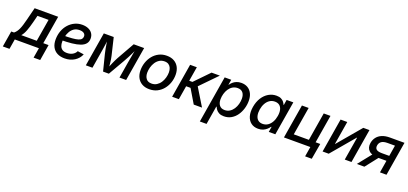

<svg xmlns="http://www.w3.org/2000/svg" viewBox="-24 -1594 6045 2845"><g transform="rotate(20 2998.5 -171.5)"><path d="M-53.7 157.7 -12.2 -92.8H31.7Q51.3 -108.4 66.9 -129.2Q82.5 -149.9 95.7 -178.7Q108.9 -207.5 120.8 -246.1Q132.8 -284.7 145.5 -335.4L195.8 -535.6H566.9L493.2 -92.8H576.7L535.6 157.7H431.6L458 0H77.6L51.3 157.7ZM146 -92.8H390.1L448.7 -443.8H273.9L246.6 -335.4Q225.1 -251.5 202.1 -190.7Q179.2 -129.9 146 -92.8Z M864.3 11.7Q796.4 11.7 747.3 -13.9Q698.2 -39.6 671.6 -89.6Q645 -139.6 646 -211.9Q647 -282.7 669.7 -343.8Q692.4 -404.8 733.2 -450.2Q773.9 -495.6 828.1 -521.2Q882.3 -546.9 945.8 -546.9Q1000 -546.9 1041.5 -528.8Q1083 -510.7 1106.2 -476.8Q1129.4 -442.9 1129.4 -396Q1129.4 -347.7 1103.5 -314.9Q1077.6 -282.2 1025.1 -262.9Q972.7 -243.7 893.1 -235.1Q813.5 -226.6 706.5 -226.6L719.2 -301.8Q810.1 -301.8 869.6 -306.6Q929.2 -311.5 963.6 -322.3Q998 -333 1012.2 -350.8Q1026.4 -368.7 1026.4 -394.5Q1026.4 -424.3 1002 -441.7Q977.5 -459 935.1 -459Q883.3 -459 847.9 -435.3Q812.5 -411.6 790.8 -373.8Q769 -335.9 759 -292.7Q749 -249.5 749 -210Q748.5 -172.9 759.5 -142.3Q770.5 -111.8 797.4 -93.8Q824.2 -75.7 871.1 -75.7Q921.4 -75.7 959 -97.4Q996.6 -119.1 1014.2 -155.8L1113.3 -141.6Q1085 -72.3 1019 -30.3Q953.1 11.7 864.3 11.7Z M1197.8 0 1286.6 -535.6H1442.9L1508.3 -261.2Q1514.2 -235.8 1518.1 -210.2Q1522 -184.6 1524.7 -159.4Q1527.3 -134.3 1529.3 -111.1Q1531.2 -87.9 1532.7 -66.4H1515.1Q1523.9 -88.4 1533.7 -111.8Q1543.5 -135.3 1554.2 -160.2Q1564.9 -185.1 1577.1 -210.4Q1589.4 -235.8 1603 -261.2L1757.8 -535.6H1922.4L1833.5 0H1728.5L1770.5 -253.9Q1775.4 -282.2 1780.8 -312Q1786.1 -341.8 1791.5 -371.8Q1796.9 -401.9 1802.5 -431.4Q1808.1 -460.9 1813 -488.8H1825.2Q1806.6 -446.8 1788.6 -408.7Q1770.5 -370.6 1750.7 -333Q1731 -295.4 1707.5 -253.9L1561 0H1469.7L1405.8 -253.9Q1396 -295.4 1388.7 -333Q1381.3 -370.6 1376 -408.7Q1370.6 -446.8 1365.7 -488.8H1379.9Q1375 -459.5 1370.8 -430.2Q1366.7 -400.9 1362.5 -371.6Q1358.4 -342.3 1353.8 -313Q1349.1 -283.7 1344.2 -253.9L1302.2 0Z M2200.2 11.7Q2132.8 11.7 2084.2 -16.1Q2035.6 -43.9 2009.8 -93.8Q1983.9 -143.6 1983.9 -210.4Q1983.9 -274.9 2004.4 -334.7Q2024.9 -394.5 2063.5 -441.9Q2102.1 -489.3 2156.7 -516.8Q2211.4 -544.4 2279.8 -544.4Q2347.7 -544.4 2396.2 -516.8Q2444.8 -489.3 2470.7 -439Q2496.6 -388.7 2496.6 -321.3Q2496.6 -256.8 2476.1 -197Q2455.6 -137.2 2416.7 -90.1Q2377.9 -43 2323.2 -15.6Q2268.6 11.7 2200.2 11.7ZM2203.6 -78.6Q2250 -78.6 2284.9 -100.8Q2319.8 -123 2343.3 -158.9Q2366.7 -194.8 2378.7 -237.8Q2390.6 -280.8 2390.6 -321.8Q2390.6 -360.8 2377.9 -390.6Q2365.2 -420.4 2340.1 -437.3Q2314.9 -454.1 2276.4 -454.1Q2230.5 -454.1 2195.6 -432.1Q2160.6 -410.2 2137.2 -374Q2113.8 -337.9 2101.8 -294.9Q2089.8 -252 2089.8 -210Q2089.8 -151.9 2117.9 -115.2Q2146 -78.6 2203.6 -78.6Z M2558.6 0 2647.5 -535.6H2753.4L2715.8 -309.1H2766.1L2985.8 -535.6H3116.2L2862.3 -274.9L3029.8 0H2899.4L2770 -216.8H2700.7L2664.6 0Z M3069.8 204.1 3192.4 -535.6H3295.9L3282.2 -452.1H3285.2Q3300.3 -474.6 3323.2 -495.6Q3346.2 -516.6 3378.9 -530.3Q3411.6 -543.9 3455.1 -543.9Q3513.7 -543.9 3556.6 -518.1Q3599.6 -492.2 3623.3 -443.8Q3647 -395.5 3647 -328.6Q3647 -267.1 3628.9 -206.8Q3610.8 -146.5 3576.4 -97.4Q3542 -48.3 3491.5 -18.8Q3440.9 10.7 3376 10.7Q3330.6 10.7 3301 -4.6Q3271.5 -20 3254.6 -42.2Q3237.8 -64.5 3229.5 -86.4H3223.6L3175.8 204.1ZM3355.5 -80.1Q3400.9 -80.1 3435.3 -102.3Q3469.7 -124.5 3493.2 -160.6Q3516.6 -196.8 3528.3 -240Q3540 -283.2 3540 -325.2Q3540 -384.3 3512.5 -418.7Q3484.9 -453.1 3429.7 -453.1Q3384.8 -453.1 3350.1 -431.6Q3315.4 -410.2 3292.2 -374.8Q3269 -339.4 3257.1 -296.4Q3245.1 -253.4 3245.1 -210Q3245.1 -150.4 3273.2 -115.2Q3301.3 -80.1 3355.5 -80.1Z M3916 10.7Q3849.6 10.7 3804.2 -23.4Q3758.8 -57.6 3740.2 -119.9Q3721.7 -182.1 3735.4 -267.6Q3750 -353.5 3789.3 -415.3Q3828.6 -477.1 3885.5 -510.5Q3942.4 -543.9 4008.3 -543.9Q4053.2 -543.9 4081.8 -529.5Q4110.4 -515.1 4126.5 -493.9Q4142.6 -472.7 4150.9 -451.7H4155.8L4169.4 -535.6H4274.9L4186 0H4082.5L4096.2 -83H4089.4Q4073.7 -61 4050 -39.6Q4026.4 -18.1 3993.4 -3.7Q3960.4 10.7 3916 10.7ZM3954.6 -80.1Q4000 -80.1 4035.6 -103.8Q4071.3 -127.4 4095 -169.7Q4118.7 -211.9 4127.9 -268.1Q4137.2 -324.2 4127.4 -365.7Q4117.7 -407.2 4089.6 -430.2Q4061.5 -453.1 4016.1 -453.1Q3970.7 -453.1 3935.1 -429.7Q3899.4 -406.2 3876 -364.5Q3852.5 -322.8 3843.3 -268.1Q3834.5 -212.4 3844 -169.9Q3853.5 -127.4 3881.6 -103.8Q3909.7 -80.1 3954.6 -80.1Z M4321.8 0 4410.6 -535.6H4516.6L4442.9 -92.8H4681.2L4754.4 -535.6H4860.8L4772 0ZM4712.4 156.2 4738.3 0H4700.2L4715.3 -92.8H4860.8L4817.4 156.2Z M5386.7 0H5280.8L5341.8 -366.2H5337.4L5027.8 0H4931.2L5020 -535.6H5125.5L5064.9 -169.4H5068.8L5378.4 -535.6H5475.6Z M5939 0H5835.9L5909.7 -447.8H5792.5Q5730 -447.8 5698.5 -425.8Q5667 -403.8 5659.7 -361.8Q5652.8 -319.8 5677.7 -298.3Q5702.6 -276.9 5765.1 -276.9H5925.8L5911.6 -193.8H5741.7Q5636.2 -193.8 5589.1 -239.3Q5542 -284.7 5554.7 -362.3Q5563.5 -415 5594 -454.1Q5624.5 -493.2 5675.5 -514.4Q5726.6 -535.6 5796.4 -535.6H6027.8ZM5590.3 0H5471.2L5664.6 -242.2H5780.3Z"/></g></svg>

Font: Inter 20pt Medium
Style: Italic
Weight: 500
Italic angle: -9.3988°
Version: Version 4.001;git-66647c0bb